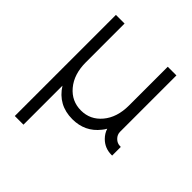

<svg xmlns="http://www.w3.org/2000/svg" viewBox="-195 -620 940 940"><g transform="rotate(45 274.5 -150.0)"><path d="M273 12Q360 12 412 -54Q416 -59 420 -64.5Q424 -70 427 -76Q435 -51 454 -32Q486 0 532 0H537V-60H532Q512 -60 497 -75Q482 -90 482 -110V-500H422V-232Q422 -149 379 -98Q337 -48 273 -48Q208 -48 166 -98Q123 -149 123 -232V-500H63V200H123V-70Q175 12 273 12Z"/></g></svg>

Font: Unageo Variable
Style: Regular
Weight: 300
Designer: Richard Sepsi
Foundry: Richard Sepsi
Version: Version 2.200